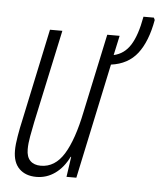

<svg xmlns="http://www.w3.org/2000/svg" viewBox="-48 -649 587 701"><g transform="rotate(5 246.0 -298.5)"><path d="M110.8 9.8Q71.3 9.8 48.1 -12.9Q24.9 -35.6 24.9 -79.6Q24.9 -101.6 30.3 -132.8Q35.6 -164.1 42 -191.9L113.8 -529.8H159.2L85.9 -189Q80.6 -162.6 75.7 -136.2Q70.8 -109.9 70.8 -87.9Q70.8 -60.1 84.7 -46.1Q98.6 -32.2 123.5 -32.2Q175.3 -32.2 208.3 -85.4Q241.2 -138.7 262.2 -242.2L323.7 -529.8H369.1L353.5 -458Q392.1 -466.3 414.8 -502.2Q437.5 -538.1 449.7 -606.9H487.8L491.7 -598.6Q477.5 -519 443.4 -474.9Q409.2 -430.7 346.7 -422.4L256.8 0H220.7L231.4 -74.2H229.5Q210 -34.2 179.2 -12.2Q148.4 9.8 110.8 9.8Z"/></g></svg>

Font: Open Sans Condensed Light
Style: Italic
Weight: 300
Width: 3
Italic angle: -12°
Designer: Monotype Design Team
Foundry: Monotype Imaging Inc.
Version: Version 3.000; ttfautohint (v1.8.4)